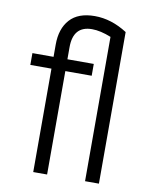

<svg xmlns="http://www.w3.org/2000/svg" viewBox="-81 -772 651 832"><g transform="rotate(10 244.0 -356.0)"><path d="M300 -455H184V0H123V-455H30V-507H123V-561Q123 -631 159.5 -671.5Q196 -712 269 -712Q342 -712 412 -667V0H351V-635Q304 -654 267 -654Q184 -654 184 -560V-507H300Z"/></g></svg>

Font: Hind Jalandhar Light
Style: Regular
Weight: 300
Designer: Namrata Goyal
Foundry: Indian Type Foundry
Version: Version 0.702;PS 1.0;hotconv 1.0.81;makeotf.lib2.5.63406